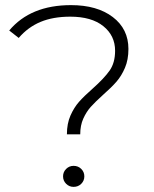

<svg xmlns="http://www.w3.org/2000/svg" viewBox="-20 -725 602 749"><path d="M341 -379Q386 -419 407.5 -449.5Q429 -480 429 -527Q429 -586 383 -623Q337 -660 254 -660Q187 -660 138 -639.5Q89 -619 53 -577L16 -606Q99 -705 257 -705Q359 -705 420 -658.5Q481 -612 481 -534Q481 -492 467.5 -460.5Q454 -429 434.5 -406.5Q415 -384 382 -355Q351 -327 334 -308Q317 -289 305 -262.5Q293 -236 293 -201H241Q241 -243 255 -274.5Q269 -306 288.5 -328Q308 -350 341 -379ZM226 -37Q226 -54 238 -66Q250 -78 267 -78Q285 -78 297 -66Q309 -54 309 -37Q309 -20 297 -8Q285 4 267 4Q250 4 238 -8Q226 -20 226 -37Z"/></svg>

Font: Idrija Light
Style: Regular
Weight: 300
Designer: Julieta Ulanovsky
Foundry: Julieta Ulanovsky
Version: Version 7.200